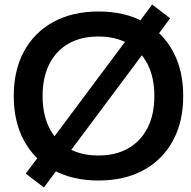

<svg xmlns="http://www.w3.org/2000/svg" viewBox="-20 -791 846 852"><path d="M175 41 94 -21 157 -104 159 -102 598 -690 596 -691 655 -771 735 -710 673 -626 671 -628 232 -40 234 -39ZM417 10Q302 10 217.5 -36Q133 -82 87 -166Q41 -250 41 -365Q41 -480 87 -564Q133 -648 217.5 -694Q302 -740 417 -740Q533 -740 617 -694Q701 -648 747 -564Q793 -480 793 -365Q793 -250 747 -166Q701 -82 617 -36Q533 10 417 10ZM417 -101Q494 -101 549.5 -133Q605 -165 635 -224Q665 -283 665 -365Q665 -447 635 -506Q605 -565 549.5 -597Q494 -629 417 -629Q339 -629 283.5 -597Q228 -565 198.5 -506Q169 -447 169 -365Q169 -283 198.5 -224Q228 -165 283.5 -133Q339 -101 417 -101Z"/></svg>

Font: M PLUS 1 SemiBold
Style: Regular
Weight: 600
Designer: Coji Morishita
Foundry: UNDERFOREST DESIGN
Version: Version 1.001